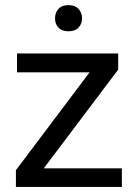

<svg xmlns="http://www.w3.org/2000/svg" viewBox="-20 -740 536 760"><path d="M153.3 -73.7H462.4V0H43V-66.4L334.5 -453.6H47.4V-528.3H447.8V-464.4ZM197.8 -667.5Q197.8 -689.5 211.2 -704.6Q224.6 -719.7 251 -719.7Q277.3 -719.7 291 -704.6Q304.7 -689.5 304.7 -667.5Q304.7 -645.5 291 -630.9Q277.3 -616.2 251 -616.2Q224.6 -616.2 211.2 -630.9Q197.8 -645.5 197.8 -667.5Z"/></svg>

Font: Roboto-ThirdPerson-AD3FC
Style: ThirdPerson-AD3FC
Weight: 400
Designer: Google
Version: Version 2.137; 2017